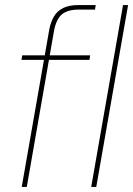

<svg xmlns="http://www.w3.org/2000/svg" viewBox="-20 -740 527 760"><path d="M66 0 175 -623Q181 -654 194 -675.5Q207 -697 230.5 -708.5Q254 -720 291 -720H359L356 -702H292Q248 -702 225.5 -683.5Q203 -665 194 -619L86 0ZM65 -503 68 -521H337L334 -503ZM341 0 467 -720H487L361 0Z"/></svg>

Font: DM Sans 10pt Thin
Style: Italic
Weight: 250
Italic angle: -10°
Version: Version 4.004;gftools[0.9.30]